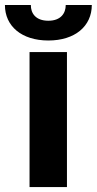

<svg xmlns="http://www.w3.org/2000/svg" viewBox="-59 -756 391 776"><path d="M60.4 0H211.6V-545.5H60.4ZM-39.1 -735.8C-39.1 -649.9 28.8 -592.3 136.4 -592.3C244 -592.3 311.8 -649.9 312.1 -735.8H206.7C206.7 -702.4 186.8 -672.2 136.4 -672.2C84.5 -672.2 65.3 -703.1 65.7 -735.8Z"/></svg>

Font: Magic Ui Pro
Style: Bold
Weight: 700
Designer: Stefan Endress, Andreas Faust
Version: Version 1.000;FEAKit 1.0